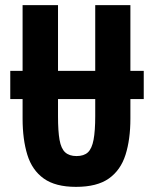

<svg xmlns="http://www.w3.org/2000/svg" viewBox="-20 -713 600 748"><path d="M276 15Q196 15 150.5 -17.5Q105 -50 86.5 -110Q68 -170 68 -251V-327H20V-437H68V-693H206V-437H351V-693H488V-437H540V-327H488V-251Q488 -170 469 -110Q450 -50 404 -17.5Q358 15 276 15ZM278 -105Q307 -105 322.5 -119.5Q338 -134 344.5 -168.5Q351 -203 351 -261V-327H206V-260Q206 -202 212 -168Q218 -134 234 -119.5Q250 -105 278 -105Z"/></svg>

Font: Ubuntu Sans Mono
Style: Regular
Weight: 400
Monospace: yes
Designer: Dalton Maag Ltd
Foundry: Dalton Maag Ltd
Version: Version 1.006